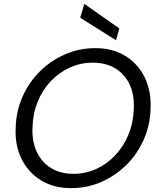

<svg xmlns="http://www.w3.org/2000/svg" viewBox="-20 -961 825 993"><path d="M347 12Q259 12 193.5 -27.5Q128 -67 92.5 -137Q57 -207 61 -297Q63 -385 96 -460Q129 -535 186 -591.5Q243 -648 316.5 -680Q390 -712 473 -712Q562 -712 627 -672.5Q692 -633 727 -563.5Q762 -494 759 -404Q757 -316 724 -240.5Q691 -165 634 -108.5Q577 -52 504 -20Q431 12 347 12ZM359 -62Q423 -62 478.5 -87.5Q534 -113 577 -159Q620 -205 645 -266.5Q670 -328 672 -400Q675 -474 649 -527Q623 -580 574.5 -608.5Q526 -637 460 -637Q397 -637 341 -611.5Q285 -586 242 -540.5Q199 -495 174.5 -434Q150 -373 148 -301Q145 -228 171 -174Q197 -120 245.5 -91Q294 -62 359 -62ZM580 -753 395 -869 416 -941 597 -814Z"/></svg>

Font: DM Sans 17pt
Style: Italic
Weight: 400
Italic angle: -10°
Version: Version 4.004;gftools[0.9.30]